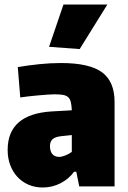

<svg xmlns="http://www.w3.org/2000/svg" viewBox="-20 -828 568 853"><path d="M170 5Q135 5 106.5 -7.5Q78 -20 57.5 -42Q37 -64 25.5 -94.5Q14 -125 14 -162Q14 -321 210 -333L299 -338Q298 -361 294.5 -375Q291 -389 282.5 -396.5Q274 -404 259.5 -406.5Q245 -409 221 -409Q210 -409 190 -407.5Q170 -406 147 -404Q124 -402 103 -399.5Q82 -397 70 -395L59 -530Q107 -538 155.5 -543Q204 -548 251 -548Q377 -548 433 -507Q489 -466 489 -375V0H332L319 -65H309Q286 -33 249 -14Q212 5 170 5ZM243 -131Q254 -131 269.5 -137Q285 -143 299 -153V-228L252 -223Q225 -220 213.5 -209.5Q202 -199 202 -179Q202 -156 212.5 -143.5Q223 -131 243 -131ZM198 -620 262 -808H457L334 -610Z"/></svg>

Font: Encode Sans Compressed
Style: Black
Weight: 900
Designer: Pablo Impallari, Andres Torresi
Foundry: Pablo Impallari, Andres Torresi
Version: Version 1.000; ttfautohint (v1.00) -l 8 -r 50 -G 200 -x 14 -